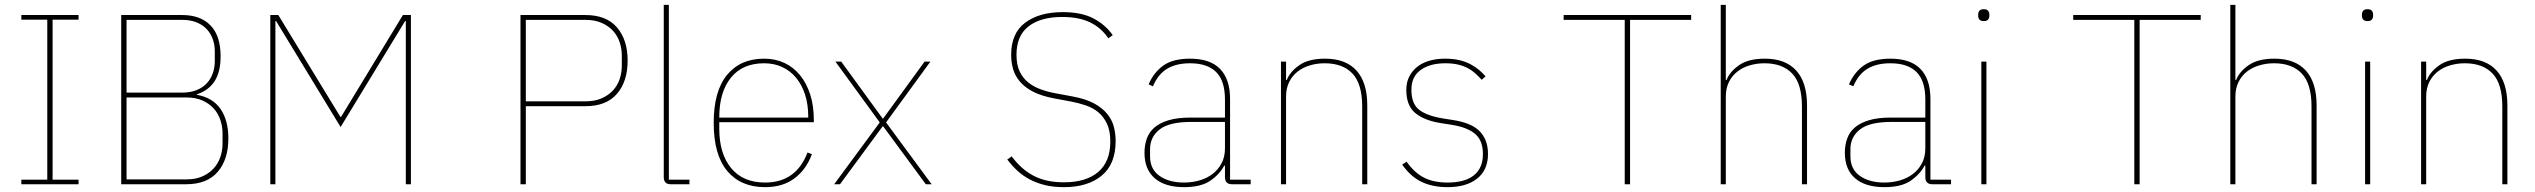

<svg xmlns="http://www.w3.org/2000/svg" viewBox="-20 -760 10458 792"><path d="M68 0V-19H175V-679H68V-698H304V-679H197V-19H304V0Z M480 -698H732Q807 -698 848.5 -655Q890 -612 890 -528Q890 -462 864.5 -424Q839 -386 792 -371V-369Q858 -357 890 -310Q922 -263 922 -189Q922 -102 878 -51Q834 0 748 0H480ZM502 -20H748Q787 -20 815 -32.5Q843 -45 861.5 -65.5Q880 -86 889 -112.5Q898 -139 898 -168V-210Q898 -238 889 -265Q880 -292 861.5 -312.5Q843 -333 815 -345.5Q787 -358 748 -358H502ZM502 -378H732Q766 -378 791.5 -388.5Q817 -399 833.5 -417Q850 -435 858 -458.5Q866 -482 866 -507V-549Q866 -574 858 -597.5Q850 -621 833.5 -639Q817 -657 791.5 -667.5Q766 -678 732 -678H502Z M1654 -673H1651L1385 -236L1119 -673H1116V0H1095V-698H1128L1384 -278H1387L1642 -698H1675V0H1654Z M2127 0V-698H2395Q2481 -698 2525 -647Q2569 -596 2569 -510Q2569 -424 2525 -373Q2481 -322 2395 -322H2149V0ZM2149 -342H2395Q2434 -342 2462 -354.5Q2490 -367 2508.5 -387Q2527 -407 2536 -433.5Q2545 -460 2545 -489V-531Q2545 -559 2536 -586Q2527 -613 2508.5 -633Q2490 -653 2462 -665.5Q2434 -678 2395 -678H2149Z M2747 0Q2718 0 2718 -29V-740H2739V-19H2824V0Z M3136 12Q3036 12 2980 -54.5Q2924 -121 2924 -253Q2924 -384 2979 -451Q3034 -518 3132 -518Q3178 -518 3215.5 -500.5Q3253 -483 3280 -450Q3307 -417 3322 -370.5Q3337 -324 3337 -266V-256H2947V-229Q2947 -126 2996 -66.5Q3045 -7 3136 -7Q3264 -7 3311 -131L3329 -124Q3306 -61 3257.5 -24.5Q3209 12 3136 12ZM3132 -499Q3043 -499 2995 -439.5Q2947 -380 2947 -277V-275H3314V-279Q3314 -329 3301 -369.5Q3288 -410 3264 -439Q3240 -468 3206.5 -483.5Q3173 -499 3132 -499Z M3421 0 3609 -255 3426 -506H3450L3621 -271H3623L3794 -506H3818L3635 -255L3823 0H3799L3623 -239H3621L3445 0Z M4369 12Q4325 12 4290.5 3.5Q4256 -5 4227.5 -20Q4199 -35 4176.5 -56Q4154 -77 4135 -102L4153 -115Q4171 -91 4192 -71.5Q4213 -52 4239 -37.5Q4265 -23 4297 -15.5Q4329 -8 4369 -8Q4460 -8 4510 -50.5Q4560 -93 4560 -176Q4560 -220 4546.5 -249Q4533 -278 4511 -296.5Q4489 -315 4459.5 -325Q4430 -335 4399 -341L4329 -354Q4276 -364 4242 -381.5Q4208 -399 4187.5 -423Q4167 -447 4159 -475Q4151 -503 4151 -534Q4151 -623 4209 -666.5Q4267 -710 4364 -710Q4442 -710 4491.5 -683.5Q4541 -657 4570 -615L4552 -602Q4522 -646 4476 -668Q4430 -690 4362 -690Q4273 -690 4223 -651.5Q4173 -613 4173 -534Q4173 -493 4186 -465.5Q4199 -438 4221.5 -420Q4244 -402 4273 -391.5Q4302 -381 4335 -375L4405 -362Q4459 -352 4493 -333.5Q4527 -315 4547 -290.5Q4567 -266 4574.5 -237.5Q4582 -209 4582 -178Q4582 -83 4524.5 -35.5Q4467 12 4369 12Z M5062 0Q5033 0 5033 -29V-77H5030Q5011 -41 4972.5 -14.5Q4934 12 4864 12Q4786 12 4743.5 -24.5Q4701 -61 4701 -130Q4701 -161 4710.5 -188Q4720 -215 4742 -234Q4764 -253 4800.5 -264Q4837 -275 4891 -275H5033V-349Q5033 -427 4996.5 -463Q4960 -499 4889 -499Q4832 -499 4794.5 -476.5Q4757 -454 4736 -404L4718 -412Q4739 -461 4778.5 -489.5Q4818 -518 4889 -518Q4972 -518 5013 -475.5Q5054 -433 5054 -352V-19H5139V0ZM4864 -7Q4898 -7 4928.5 -16Q4959 -25 4982 -42.5Q5005 -60 5019 -86.5Q5033 -113 5033 -148V-257H4892Q4803 -257 4763.5 -226Q4724 -195 4724 -145V-115Q4724 -62 4763 -34.5Q4802 -7 4864 -7Z M5264 0V-506H5285V-430H5288Q5301 -464 5339.5 -491Q5378 -518 5446 -518Q5531 -518 5575.5 -469Q5620 -420 5620 -325V0H5599V-321Q5599 -414 5559 -456.5Q5519 -499 5444 -499Q5413 -499 5384 -490.5Q5355 -482 5333 -465Q5311 -448 5298 -422Q5285 -396 5285 -362V0Z M5951 12Q5890 12 5844.5 -9.5Q5799 -31 5764 -81L5782 -93Q5816 -46 5855.5 -26.5Q5895 -7 5951 -7Q6023 -7 6060 -37Q6097 -67 6097 -124Q6097 -181 6064.5 -208Q6032 -235 5969 -245L5925 -252Q5858 -262 5819.5 -292.5Q5781 -323 5781 -389Q5781 -421 5793.5 -445Q5806 -469 5827.5 -485.5Q5849 -502 5878 -510Q5907 -518 5941 -518Q5974 -518 5999.5 -512Q6025 -506 6045 -495.5Q6065 -485 6080.5 -472Q6096 -459 6108 -445L6092 -431Q6080 -444 6066.5 -456.5Q6053 -469 6035.5 -478.5Q6018 -488 5995 -493.5Q5972 -499 5942 -499Q5879 -499 5840.5 -471.5Q5802 -444 5802 -390Q5802 -333 5833 -308Q5864 -283 5929 -272L5973 -265Q6006 -260 6033 -250Q6060 -240 6078.5 -223.5Q6097 -207 6107.5 -182.5Q6118 -158 6118 -125Q6118 -59 6073.5 -23.5Q6029 12 5951 12Z M6704 -678V0H6682V-678H6430V-698H6956V-678Z M7078 -740H7099V-430H7102Q7115 -464 7153.5 -491Q7192 -518 7260 -518Q7345 -518 7389.5 -469Q7434 -420 7434 -325V0H7413V-321Q7413 -414 7373 -456.5Q7333 -499 7258 -499Q7227 -499 7198 -490.5Q7169 -482 7147 -465Q7125 -448 7112 -422Q7099 -396 7099 -362V0H7078Z M7951 0Q7922 0 7922 -29V-77H7919Q7900 -41 7861.5 -14.5Q7823 12 7753 12Q7675 12 7632.5 -24.5Q7590 -61 7590 -130Q7590 -161 7599.5 -188Q7609 -215 7631 -234Q7653 -253 7689.5 -264Q7726 -275 7780 -275H7922V-349Q7922 -427 7885.5 -463Q7849 -499 7778 -499Q7721 -499 7683.5 -476.5Q7646 -454 7625 -404L7607 -412Q7628 -461 7667.5 -489.5Q7707 -518 7778 -518Q7861 -518 7902 -475.5Q7943 -433 7943 -352V-19H8028V0ZM7753 -7Q7787 -7 7817.5 -16Q7848 -25 7871 -42.5Q7894 -60 7908 -86.5Q7922 -113 7922 -148V-257H7781Q7692 -257 7652.5 -226Q7613 -195 7613 -145V-115Q7613 -62 7652 -34.5Q7691 -7 7753 -7Z M8163 -673Q8150 -673 8145 -679.5Q8140 -686 8140 -694V-701Q8140 -709 8145 -715.5Q8150 -722 8163 -722Q8176 -722 8181 -715.5Q8186 -709 8186 -701V-694Q8186 -686 8181 -679.5Q8176 -673 8163 -673ZM8153 -506H8174V0H8153Z M8806 -678V0H8784V-678H8532V-698H9058V-678Z M9180 -740H9201V-430H9204Q9217 -464 9255.5 -491Q9294 -518 9362 -518Q9447 -518 9491.5 -469Q9536 -420 9536 -325V0H9515V-321Q9515 -414 9475 -456.5Q9435 -499 9360 -499Q9329 -499 9300 -490.5Q9271 -482 9249 -465Q9227 -448 9214 -422Q9201 -396 9201 -362V0H9180Z M9746 -673Q9733 -673 9728 -679.5Q9723 -686 9723 -694V-701Q9723 -709 9728 -715.5Q9733 -722 9746 -722Q9759 -722 9764 -715.5Q9769 -709 9769 -701V-694Q9769 -686 9764 -679.5Q9759 -673 9746 -673ZM9736 -506H9757V0H9736Z M9967 0V-506H9988V-430H9991Q10004 -464 10042.5 -491Q10081 -518 10149 -518Q10234 -518 10278.5 -469Q10323 -420 10323 -325V0H10302V-321Q10302 -414 10262 -456.5Q10222 -499 10147 -499Q10116 -499 10087 -490.5Q10058 -482 10036 -465Q10014 -448 10001 -422Q9988 -396 9988 -362V0Z"/></svg>

Font: IBM Plex Sans Thai Thin
Style: Regular
Weight: 100
Designer: Mike Abbink, Paul van der Laan, Pieter van Rosmalen, Ben Mitchell, Mark Frömberg
Foundry: Bold Monday
Version: Version 1.1